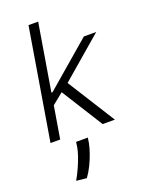

<svg xmlns="http://www.w3.org/2000/svg" viewBox="-182 -814 899 1180"><g transform="rotate(-20 268.0 -224.0)"><path d="M38 0 158.7 -727.3H221.9L149.1 -289.4H156.6L454.5 -545.5H535.5L262.8 -311.1L458.8 0H378.9L209.2 -270.2L136.4 -211.3L101.2 0ZM264.9 46.9 259.9 79.9Q254.3 108.7 242 144.2Q229.8 179.7 212.4 215.2Q195 250.7 174 279.1L106.5 272Q124.3 241.8 140.4 206.1Q156.6 170.5 168.1 136.9Q179.7 103.3 183.6 79.5L188.2 46.9Z"/></g></svg>

Font: Inter UI Light
Style: Italic
Weight: 300
Italic angle: 9.39999°
Designer: Rasmus Andersson
Foundry: rsms
Version: 3.2;8d6f07862